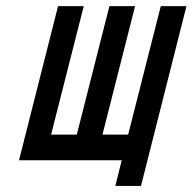

<svg xmlns="http://www.w3.org/2000/svg" viewBox="-20 -520 625 623"><path d="M395.8 -83.3 501.7 -500H585L437.5 83.3H354.2L375 0H41.7L168.3 -500H251.7L145.8 -83.3H229.2L335 -500H418.3L312.5 -83.3Z"/></svg>

Font: Yulong
Style: Italic
Weight: 400
Italic angle: -14.25°
Designer: GGBotNet
Foundry: f0n7.com
Version: 1.00